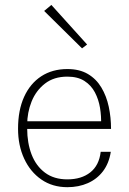

<svg xmlns="http://www.w3.org/2000/svg" viewBox="-20 -768 536 798"><path d="M260 10Q198 10 152 -21.8Q106 -53.5 80.5 -108.5Q55 -163.5 55 -233Q55 -310 80.2 -365.5Q105.5 -421 151.5 -451Q197.5 -481 260 -481Q310.5 -481 345.2 -460.5Q380 -440 401.2 -404.5Q422.5 -369 432 -324.5Q441.5 -280 441.5 -232H86.5V-264H423L400 -249Q401.5 -284 395.8 -319.2Q390 -354.5 374.5 -384Q359 -413.5 331 -431.5Q303 -449.5 260 -449.5Q204 -449.5 166.8 -420.5Q129.5 -391.5 111.2 -345.8Q93 -300 93 -250V-233Q93 -174 111.2 -126.2Q129.5 -78.5 166.8 -50.5Q204 -22.5 260 -22.5Q318.5 -22.5 355.2 -51.5Q392 -80.5 398.5 -137H440.5Q433 -89 408 -56.2Q383 -23.5 345 -6.8Q307 10 260 10ZM321 -567 163.5 -722.5 193.5 -747.5 342 -583Z"/></svg>

Font: Karla ExtraLight
Style: Regular
Weight: 250
Designer: Jonathan Pinhorn
Version: Version 2.004;gftools[0.9.33]